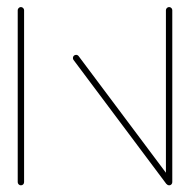

<svg xmlns="http://www.w3.org/2000/svg" viewBox="-20 -539 552 558"><path d="M40.7 -0.4Q37 -0.4 34.3 -3.1Q31.5 -5.9 31.5 -9.6V-509.3Q31.5 -513 34.3 -515.7Q37 -518.5 40.7 -518.5Q44.4 -518.5 47.2 -515.7Q50 -513 50 -509.3V-9.6Q50 -5.9 47.4 -3.1Q44.8 -0.4 40.7 -0.4ZM191.9 -370.4Q191.9 -374.4 194.6 -377Q197.4 -379.6 201.1 -379.6Q205.6 -379.6 208.5 -375.9L478.5 -15.2L463.7 -4.1L193.7 -364.8Q191.9 -367.4 191.9 -370.4ZM471.5 -0.4Q467.8 -0.4 465 -3.1Q462.2 -5.9 462.2 -9.6V-509.3Q462.2 -513 465 -515.7Q467.8 -518.5 471.5 -518.5Q475.2 -518.5 478 -515.7Q480.7 -513 480.7 -509.3V-9.6Q480.7 -5.9 478.1 -3.1Q475.6 -0.4 471.5 -0.4Z"/></svg>

Font: 26F Galaxy Sans Hairline
Style: Regular
Weight: 50
Designer: C₂₉H₂₅N₃O₅
Version: Version 1.100